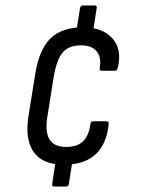

<svg xmlns="http://www.w3.org/2000/svg" viewBox="-20 -645 520 703"><path d="M259 -528 273 -615Q275 -625 283 -625H326Q336 -625 334 -615L321 -532ZM178 38Q170 38 171 29L184 -57L245 -54L232 29Q231 38 221 38ZM215 -42Q136 -42 103.5 -88Q71 -134 84 -218L109 -374Q123 -463 164.5 -504Q206 -545 284 -545Q355 -545 391.5 -504.5Q428 -464 411 -396Q408 -386 401 -386H353Q343 -386 345 -396Q352 -436 333.5 -457.5Q315 -479 277 -479Q232 -479 210 -453.5Q188 -428 177 -366L154 -221Q144 -163 161 -135Q178 -107 222 -107Q264 -107 285 -128.5Q306 -150 311 -191Q312 -201 321 -201H370Q379 -201 378 -191Q371 -118 330 -80Q289 -42 215 -42Z"/></svg>

Font: Sofia Sans Condensed
Style: Italic
Weight: 400
Italic angle: -9°
Designer: Botio Nikoltchev, Ani Petrova
Foundry: lettersoup
Version: Version 4.101